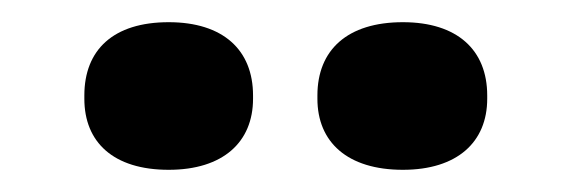

<svg xmlns="http://www.w3.org/2000/svg" viewBox="-20 -707 514 173"><path d="M56 -621V-618C56 -579 82 -554 132 -554C181 -554 208 -579 208 -618V-621C208 -662 181 -687 132 -687C82 -687 56 -662 56 -621ZM266 -618C266 -579 293 -554 343 -554C392 -554 419 -579 419 -618V-621C419 -662 392 -687 343 -687C293 -687 266 -662 266 -621Z"/></svg>

Font: LT Wave Bold
Style: Regular
Weight: 700
Designer: Daniel Lyons
Version: Version 2.5 (Glyphs App)